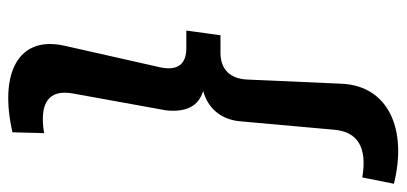

<svg xmlns="http://www.w3.org/2000/svg" viewBox="-274 -460 964 455"><g transform="rotate(90 207.5 -232.0)"><path d="M293 220 295 145C222 157 191 133 201 77L241 -144C246 -190 232 -221 195 -232C236 -243 263 -274 267 -320L287 -543C292 -599 330 -621 400 -609L415 -684C286 -716 184 -671 178 -562L168 -336C166 -295 143 -273 105 -273H63L52 -192H94C131 -192 148 -172 139 -130L88 96C63 206 152 252 293 220Z"/></g></svg>

Font: Ronzino Medium
Style: Italic
Weight: 500
Italic angle: -7.99998°
Designer: Nunzio Mazzaferro
Foundry: Collletttivo
Version: Version 1.000;Glyphs 3.3 (3337)